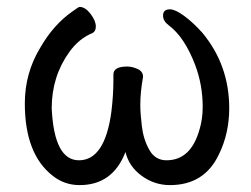

<svg xmlns="http://www.w3.org/2000/svg" viewBox="-20 -513 727 557"><path d="M473 24Q428 24 391 -3Q354 -30 344 -72Q307 24 211 24Q167 24 133 -3Q52 -66 52 -213Q52 -301 97 -375Q135 -441 189 -479Q208 -493 211 -493Q227 -493 242.5 -473Q258 -453 258 -436Q258 -422 248 -417Q209 -401 181 -362Q130 -291 130 -199Q137 -48 209 -48Q284 -48 303 -188Q309 -236 309 -281V-297Q309 -320 349 -320Q363 -320 379 -313Q395 -306 395 -290Q387 -246 387 -208Q387 -185 391.5 -147Q396 -109 413 -78.5Q430 -48 463 -48Q534 -48 559 -138Q568 -168 568 -203Q568 -267 546 -325Q515 -406 469 -440Q453 -452 453 -468Q453 -486 473 -486Q488 -486 513.5 -467.5Q539 -449 567 -418Q645 -324 645 -199Q645 -126 615 -65Q573 24 473 24Z"/></svg>

Font: LXGW WenKai Lite
Style: Bold
Weight: 700
Designer: LXGW / Fontworks Inc.
Foundry: LXGW / Fontworks Inc.
Version: Version 1.330;April 28, 2024